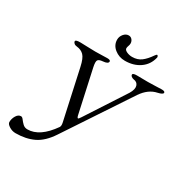

<svg xmlns="http://www.w3.org/2000/svg" viewBox="-195 -996 1141 1186"><g transform="rotate(30 375.0 -403.5)"><path d="M334 -782Q334 -804 349 -822Q364 -840 384 -840Q399 -840 408.5 -828.5Q418 -817 418 -802Q418 -793 414 -782.5Q410 -772 410 -764Q410 -752 428 -743.5Q446 -735 467 -735Q505 -735 531.5 -755Q558 -775 583 -812Q592 -824 595 -824Q599 -824 602 -818Q605 -812 603 -807Q590 -753 546 -722.5Q502 -692 440 -692Q398 -692 366 -717.5Q334 -743 334 -782ZM299 -170 222 -522Q210 -578 190.5 -597.5Q171 -617 140 -620Q127 -621 119.5 -628Q112 -635 112 -642Q112 -653 147 -653Q159 -653 195 -651.5Q231 -650 254 -650Q272 -650 301.5 -651Q331 -652 339 -652Q362 -652 362 -641Q362 -624 325 -621Q299 -619 291.5 -608.5Q284 -598 292 -560L358 -259Q362 -239 368 -239Q372 -239 383 -256L565 -536Q586 -571 579 -594Q572 -617 545 -620Q535 -622 528 -627.5Q521 -633 521 -640Q521 -651 551 -651Q565 -651 589.5 -650.5Q614 -650 629 -650Q650 -650 684.5 -651.5Q719 -653 727 -653Q750 -653 750 -642Q750 -630 714 -622Q655 -610 612 -547L309 -90Q263 -20 207.5 6.5Q152 33 79 33Q55 33 33.5 19.5Q12 6 12 -8Q12 -32 25 -53.5Q38 -75 57 -75Q66 -75 75 -62.5Q84 -50 97.5 -37Q111 -24 131 -24Q218 -24 297 -137Q304 -148 299 -170Z"/></g></svg>

Font: EB Garamond 12
Style: Italic
Weight: 400
Italic angle: -17°
Version: Version 0.016; ttfautohint (v1.8.4)